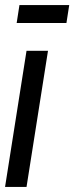

<svg xmlns="http://www.w3.org/2000/svg" viewBox="-22 -740 294 760"><path d="M83 0H-2L83 -539H168ZM44 -649 55 -720H252L241 -649Z"/></svg>

Font: Georama Condensed Medium
Style: Italic
Weight: 500
Width: 3
Italic angle: -9°
Designer: Jean-Baptiste Levee
Foundry: Production Type
Version: Version 1.000